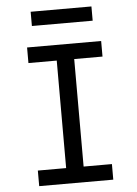

<svg xmlns="http://www.w3.org/2000/svg" viewBox="-60 -961 721 1007"><g transform="rotate(-5 300.0 -457.5)"><path d="M105 0V-82H254V-648H105V-730H495V-648H346V-82H495V0ZM140 -840V-915H460V-840Z"/></g></svg>

Font: JetBrains Mono
Style: Regular
Weight: 400
Monospace: yes
Designer: Philipp Nurullin, Konstantin Bulenkov
Foundry: JetBrains
Version: Version 2.305